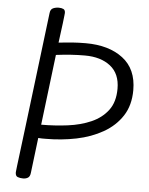

<svg xmlns="http://www.w3.org/2000/svg" viewBox="-59 -920 762 982"><g transform="rotate(5 322.0 -429.0)"><path d="M97 14Q81 14 69 9.5Q57 5 57 -14Q57 -14 57.5 -19Q58 -24 60.5 -46Q63 -68 69.5 -118.5Q76 -169 87 -259.5Q98 -350 115.5 -492Q133 -634 158 -840Q160 -860 173.5 -866Q187 -872 203 -872Q217 -872 226.5 -867.5Q236 -863 236 -848Q236 -848 235 -837Q234 -826 230 -793.5Q226 -761 217 -694Q252 -698 286 -700.5Q320 -703 356 -703Q475 -703 547 -648Q619 -593 619 -485Q619 -407 583.5 -352.5Q548 -298 487.5 -263.5Q427 -229 351 -213.5Q275 -198 194 -198Q184 -198 175 -198Q166 -198 156 -199L134 -18Q132 1 121.5 7.5Q111 14 97 14ZM165 -268Q234 -268 300.5 -276.5Q367 -285 420.5 -308.5Q474 -332 506 -374.5Q538 -417 538 -485Q538 -562 488.5 -601Q439 -640 357 -640Q321 -640 285 -637.5Q249 -635 209 -630Z"/></g></svg>

Font: Kite One
Style: Regular
Weight: 400
Designer: Eduardo Rodriguez Tunni
Foundry: Eduardo Rodriguez Tunni
Version: Version 1.002; ttfautohint (v1.8.4.7-5d5b);gftools[0.9.23]